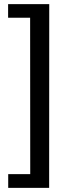

<svg xmlns="http://www.w3.org/2000/svg" viewBox="-20 -743 364 924"><path d="M217 -723H19V-657.5H125L125.5 95H19.5V161H216.5Z"/></svg>

Font: Public Sans Medium
Style: Regular
Weight: 500
Designer: The Public Sans Project Authors: Dan O. Williams and USWDS (Libre Franklin designed by Pablo Impallari and Rodrigo Fuenz
Version: Version 1.007